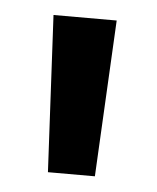

<svg xmlns="http://www.w3.org/2000/svg" viewBox="-33 -721 269 330"><g transform="rotate(5 101.5 -556.0)"><path d="M47 -691H156L142 -421H61Z"/></g></svg>

Font: Fira Sans Compressed Medium
Style: Regular
Weight: 500
Width: 1
Designer: bBox Type GmbH & Carrois Corporate GbR & Edenspiekermann AG
Foundry: bBox Type GmbH & Carrois Corporate GbR & Edenspiekermann AG
Version: Version 4.301